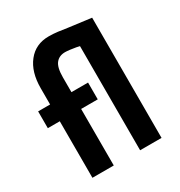

<svg xmlns="http://www.w3.org/2000/svg" viewBox="-166 -815 872 931"><g transform="rotate(-30 270.0 -350.0)"><path d="M469 0H349V-583Q345 -584.5 330.8 -587Q316.5 -589.5 299.2 -591.8Q282 -594 271.5 -594Q238 -594 219.8 -571.2Q201.5 -548.5 201.5 -493.5V-410.5H294.5V-316.5H201.5V0H82V-316.5H15V-410.5H82V-501.5Q82 -592.5 124.8 -646.2Q167.5 -700 241 -700Q266 -700 291.5 -696.8Q317 -693.5 342 -689.5L469 -673Z"/></g></svg>

Font: Lucymar Sans SemiBold
Style: Regular
Weight: 600
Foundry: The League of Moveable Type (original font) / Main changes by Cristiano Sobral with portions from Mirco Monsees
Version: Version 2.001;August 30, 2020;FontCreator 13.0.0.2681 64-bit